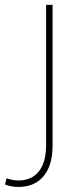

<svg xmlns="http://www.w3.org/2000/svg" viewBox="-97 -548 323 782"><path d="M90.8 -528.3H117.2V43.5Q117.2 126 80.3 169.7Q43.5 213.4 -22 213.4Q-37.1 213.4 -49.8 210.9Q-62.5 208.5 -76.7 203.6L-70.3 178.2Q-62.5 181.2 -49.1 184.1Q-35.6 187 -22 187Q32.2 187 61.5 149.7Q90.8 112.3 90.8 43.5Z"/></svg>

Font: Vazirmatn UI Thin
Style: Regular
Weight: 100
Designer: Saber Rastikerdar
Foundry: Saber Rastikerdar
Version: Version 33.003